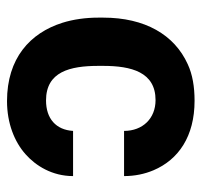

<svg xmlns="http://www.w3.org/2000/svg" viewBox="-34 -544 588 561"><g transform="rotate(90 260.5 -264.0)"><path d="M173 -257V-271C173 -353 191 -424 273 -424C327 -424 363 -386 363 -332H495C495 -363 489 -392 478 -418C447 -491 379 -538 275 -538C234 -538 198 -532 168 -518C82 -479 32 -393 32 -271V-257C32 -220 37 -184 47 -152C77 -57 151 10 276 10C341 10 395 -12 431 -44C465 -74 495 -122 495 -183H363C360 -133 327 -104 274 -104C190 -104 173 -174 173 -257Z"/></g></svg>

Font: Asimov
Style: Regular
Weight: 500
Designer: Google
Version: Version 2.000980; 2014